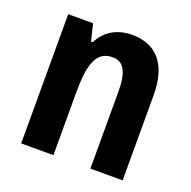

<svg xmlns="http://www.w3.org/2000/svg" viewBox="-104 -658 758 761"><g transform="rotate(20 275.0 -277.5)"><path d="M329 -555C268 -555 219 -528 191 -474H184L167 -545H62V0H198V-263C198 -387 219 -445 287 -445C335 -445 354 -404 354 -325V0H490V-359C490 -492 429 -555 329 -555Z"/></g></svg>

Font: Noto Sans Display SemiCondensed
Style: Bold
Weight: 700
Width: 4
Designer: Monotype Design Team
Foundry: Monotype Imaging Inc.
Version: Version 1.900